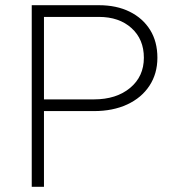

<svg xmlns="http://www.w3.org/2000/svg" viewBox="-20 -718 690 738"><path d="M136 -291V-336H341Q427 -336 480 -380Q533 -424 533 -496Q533 -567 485.5 -610Q438 -653 360 -653H136V-698H360Q428 -698 478.5 -673Q529 -648 557 -603Q585 -558 585 -496Q585 -435 554.5 -388.5Q524 -342 469 -316.5Q414 -291 341 -291ZM102 0V-698H149V0Z"/></svg>

Font: Azeret Mono Thin
Style: Regular
Weight: 100
Designer: Martin Vácha
Foundry: Displaay
Version: Version 1.002